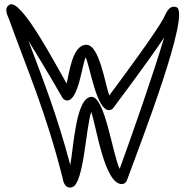

<svg xmlns="http://www.w3.org/2000/svg" viewBox="-20 -843 876 896"><path d="M272.2 -11.9C273.8 -5.2 279.3 41.8 317 30.4C371.2 14.1 380.3 -244.1 405.7 -320.7C430.5 -249.6 467.2 16 548.4 16C558.7 16 568.3 9.4 571.9 -0.4C637.5 -178.9 873.3 -787.4 802.9 -809.8C765.8 -821.6 753.4 -775.7 742.5 -756.1C703.2 -685.1 547.6 -474.8 489.9 -397.6C471 -447.9 444.2 -634 383.4 -634C316.5 -634 303.5 -501.3 290.8 -453.2C243.4 -534.3 78.2 -853.7 24.2 -821C-4.7 -803.5 16.8 -767.9 20.9 -756.5C105.3 -521.9 193.6 -323.9 272.2 -11.9ZM308 -73C245.6 -308.7 177.8 -479.9 112.5 -653C185.2 -536.6 271.7 -386.5 271.7 -386.5C276.4 -378.5 285.8 -374 293.4 -374C346.8 -374 364.2 -547.6 379.9 -575.4C400.2 -531.5 430.3 -329 488.4 -329C496.5 -329 504.4 -333.7 508.4 -338.9C508.4 -339 663.8 -545 746 -667.7C696.9 -501 595.3 -211.2 538.5 -54.8C504.9 -124.3 470.3 -391 407.4 -391C334.7 -391 323.8 -160.7 308 -73Z"/></svg>

Font: Rocketfuel
Style: Regular
Weight: 400
Designer: Mew Too
Foundry: Cannot Into Space Fonts.
Version: Version 0.27